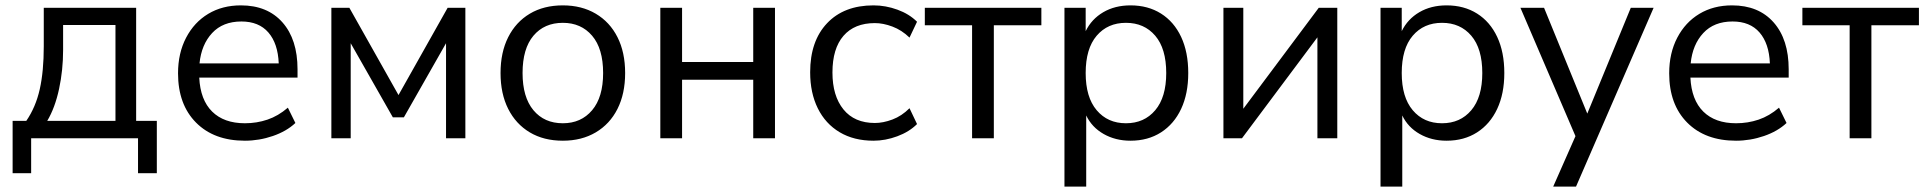

<svg xmlns="http://www.w3.org/2000/svg" viewBox="-20 -515 7171 715"><path d="M27 130V-65H78Q113 -116 128 -182.5Q143 -249 143 -343V-486H487V-65H564V130H494V0H96V130ZM156 -65H410V-422H215V-329Q215 -254 200 -184Q185 -114 156 -65Z M892 9Q777 9 710 -58.5Q643 -126 643 -242Q643 -317 673 -374.5Q703 -432 755.5 -463.5Q808 -495 877 -495Q976 -495 1032 -431.5Q1088 -368 1088 -257V-226H722Q726 -143 770 -99.5Q814 -56 892 -56Q936 -56 976 -69.5Q1016 -83 1052 -114L1080 -57Q1047 -26 996 -8.5Q945 9 892 9ZM879 -435Q810 -435 770 -392Q730 -349 723 -279H1018Q1015 -353 979.5 -394Q944 -435 879 -435Z M1214 0V-486H1281L1464 -161L1647 -486H1713V0H1641V-354L1484 -78H1443L1286 -354V0Z M2076 9Q2005 9 1953 -22Q1901 -53 1872.5 -109.5Q1844 -166 1844 -243Q1844 -320 1872.5 -376.5Q1901 -433 1953 -464Q2005 -495 2076 -495Q2146 -495 2198.5 -464Q2251 -433 2279.5 -376.5Q2308 -320 2308 -243Q2308 -166 2279.5 -109.5Q2251 -53 2198.5 -22Q2146 9 2076 9ZM2076 -56Q2144 -56 2185 -104.5Q2226 -153 2226 -243Q2226 -334 2185 -382Q2144 -430 2076 -430Q2007 -430 1966.5 -382Q1926 -334 1926 -243Q1926 -153 1966.5 -104.5Q2007 -56 2076 -56Z M2439 0V-486H2520V-284H2785V-486H2866V0H2785V-218H2520V0Z M3233 9Q3160 9 3107 -22.5Q3054 -54 3025.5 -111.5Q2997 -169 2997 -246Q2997 -362 3060 -428.5Q3123 -495 3233 -495Q3278 -495 3322 -479Q3366 -463 3395 -434L3367 -375Q3338 -403 3303.5 -416Q3269 -429 3238 -429Q3162 -429 3121 -381.5Q3080 -334 3080 -245Q3080 -158 3121 -107.5Q3162 -57 3238 -57Q3269 -57 3303.5 -70Q3338 -83 3367 -112L3395 -53Q3366 -24 3321.5 -7.5Q3277 9 3233 9Z M3600 0V-421H3424V-486H3858V-421H3681V0Z M3944 180V-486H4023V-399Q4045 -444 4088.5 -469.5Q4132 -495 4190 -495Q4255 -495 4303.5 -464.5Q4352 -434 4378.5 -377.5Q4405 -321 4405 -243Q4405 -166 4378.5 -109.5Q4352 -53 4303.5 -22Q4255 9 4190 9Q4134 9 4090 -16Q4046 -41 4025 -85V180ZM4173 -56Q4241 -56 4282 -104.5Q4323 -153 4323 -243Q4323 -334 4282 -382Q4241 -430 4173 -430Q4105 -430 4064 -382Q4023 -334 4023 -243Q4023 -153 4064 -104.5Q4105 -56 4173 -56Z M4536 0V-486H4610V-110L4891 -486H4960V0H4886V-376L4605 0Z M5121 180V-486H5200V-399Q5222 -444 5265.5 -469.5Q5309 -495 5367 -495Q5432 -495 5480.5 -464.5Q5529 -434 5555.5 -377.5Q5582 -321 5582 -243Q5582 -166 5555.5 -109.5Q5529 -53 5480.5 -22Q5432 9 5367 9Q5311 9 5267 -16Q5223 -41 5202 -85V180ZM5350 -56Q5418 -56 5459 -104.5Q5500 -153 5500 -243Q5500 -334 5459 -382Q5418 -430 5350 -430Q5282 -430 5241 -382Q5200 -334 5200 -243Q5200 -153 5241 -104.5Q5282 -56 5350 -56Z M5764 180 5847 -8 5642 -486H5730L5891 -92L6053 -486H6138L5849 180Z M6445 9Q6330 9 6263 -58.5Q6196 -126 6196 -242Q6196 -317 6226 -374.5Q6256 -432 6308.5 -463.5Q6361 -495 6430 -495Q6529 -495 6585 -431.5Q6641 -368 6641 -257V-226H6275Q6279 -143 6323 -99.5Q6367 -56 6445 -56Q6489 -56 6529 -69.5Q6569 -83 6605 -114L6633 -57Q6600 -26 6549 -8.5Q6498 9 6445 9ZM6432 -435Q6363 -435 6323 -392Q6283 -349 6276 -279H6571Q6568 -353 6532.5 -394Q6497 -435 6432 -435Z M6868 0V-421H6692V-486H7126V-421H6949V0Z"/></svg>

Font: Nunito Sans
Style: Regular
Weight: 400
Designer: Vernon Adams
Foundry: Vernon Adams
Version: Version 3.101; ttfautohint (v1.8.4.7-5d5b);gftools[0.9.27]